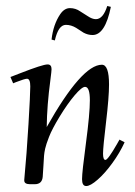

<svg xmlns="http://www.w3.org/2000/svg" viewBox="-20 -614 451 641"><path d="M200 -531Q174.8 -531 163.1 -479L152.1 -481.9Q157.7 -532 180.9 -566.4Q194.8 -586.9 213.6 -586.9Q232.4 -586.9 248 -575.9L272.9 -560.1Q287.8 -550 300 -550Q324.2 -550 338.1 -594L350.1 -591.1Q331.1 -497.1 289.1 -497.1Q273.4 -497.1 259 -504.9L234.1 -521Q217.5 -531 200 -531ZM70.1 -351.1Q62.7 -351.1 33.4 -339.8L23.9 -335.9L14.9 -356.9Q19.3 -358.4 47.6 -369.6Q122.6 -398.9 138.9 -398.9Q152.1 -398.9 152.1 -383.1Q152.1 -377 148.4 -348.4Q136.7 -261.7 136 -189.9Q253.2 -397.9 320.1 -397.9Q344 -397.9 344 -332Q344 -289.3 334 -205.8Q324 -122.3 324 -101.2Q324 -80.1 332 -80.1Q340.3 -80.1 371.1 -134Q376 -142.8 378.9 -147.9L396 -138.9Q379.9 -103.8 355.1 -69.6Q330.3 -35.4 306 -14.2Q281.7 7.1 267.8 7.1Q253.9 7.1 253.9 -16Q253.9 -39.1 267 -136.7Q280 -234.4 280 -279.2Q280 -324 263.9 -324Q253.2 -324 229.1 -295.7Q205.1 -267.3 179.4 -225.2Q153.8 -183.1 143.8 -157.3Q133.8 -131.6 130.7 -117.6Q127.7 -103.5 127 -93.6Q126.2 -83.7 125 -60.8Q123.8 -37.8 122.6 -23.7Q120.4 1 95.9 1H80.1Q70.8 1 65.6 -2.3Q60.3 -5.6 61 -13.9Q69.1 -99.1 75.1 -199.7Q81.1 -300.3 81.1 -325.7Q81.1 -351.1 70.1 -351.1Z"/></svg>

Font: Linden Hill
Style: Italic
Weight: 400
Italic angle: -5.60001°
Version: Version 1.201